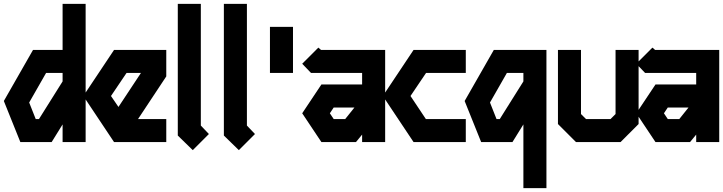

<svg xmlns="http://www.w3.org/2000/svg" viewBox="-26 -740 3766 1000"><path d="M300 -720H420V0H300V-92L243 0H80L-6 -214L146 -480H300ZM214 -360 126 -206 160 -120H177L300 -316V-360Z M568 -480H840V-342L693 -120H840V0H568L408 -240ZM633 -360 552 -240 591 -183 708 -360Z M900 -720H1020V-86L1062 -42L978 42L900 -34Z M1140 -720H1260V-86L1302 -42L1218 42L1140 -34Z M1380 -600H1500V-360H1380Z M1632 -492 1646 -480H1980V0H1860V-39L1828 0H1648L1548 -150L1648 -300H1860V-360H1594L1548 -408ZM1712 -180 1692 -150 1712 -120H1772L1820 -180Z M2128 -480H2400V-360H2193L2112 -240L2192 -120H2400V0H2128L1968 -240Z M2546 -480H2820V240H2700V-92L2643 0H2480L2394 -214ZM2614 -360 2526 -206 2560 -120H2577L2700 -316V-360Z M2880 -480H3000V-146L3026 -120H3154L3180 -146V-480H3300V-94L3206 0H2974L2880 -94Z M3372 -492 3386 -480H3720V0H3600V-39L3568 0H3388L3288 -150L3388 -300H3600V-360H3334L3288 -408ZM3452 -180 3432 -150 3452 -120H3512L3560 -180Z"/></svg>

Font: SOV_raksil
Style: bold
Weight: 700
Version: Version 1.00